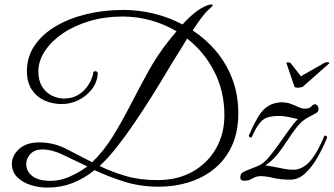

<svg xmlns="http://www.w3.org/2000/svg" viewBox="-20 -808 1514 871"><path d="M196 43Q155 43 118 31Q81 19 57.5 -5Q34 -29 34 -65Q34 -102 66.5 -132Q99 -162 159 -162Q222 -162 278.5 -133.5Q335 -105 398 -72Q451 -123 492.5 -190.5Q534 -258 572.5 -333Q611 -408 652 -482.5Q693 -557 744 -621Q753 -632 762 -643.5Q771 -655 781 -666Q727 -698 665 -715.5Q603 -733 537 -733Q455 -733 385 -712Q315 -691 263.5 -655.5Q212 -620 183 -575.5Q154 -531 154 -484Q154 -442 171.5 -414.5Q189 -387 216 -374Q243 -361 269 -361Q304 -361 329 -374.5Q354 -388 370 -408Q386 -428 394 -447Q402 -466 403 -478Q403 -485 412 -485Q426 -485 423 -468Q418 -428 393 -398.5Q368 -369 333 -352.5Q298 -336 261 -336Q217 -336 181 -352.5Q145 -369 123.5 -402.5Q102 -436 102 -485Q102 -550 137 -601.5Q172 -653 233 -689Q294 -725 373 -744Q452 -763 540 -763Q608 -763 677 -746.5Q746 -730 808 -697Q834 -726 861.5 -748.5Q889 -771 918 -783Q931 -788 939 -788Q945 -788 945 -785Q945 -780 922 -760Q909 -748 891 -723.5Q873 -699 854 -670Q914 -631 960.5 -575.5Q1007 -520 1034 -449.5Q1061 -379 1061 -293Q1061 -209 1032 -146.5Q1003 -84 953 -43Q903 -2 838 18.5Q773 39 701 39Q616 39 543.5 16Q471 -7 409 -36Q360 3 307.5 23Q255 43 196 43ZM786 -563Q765 -530 735 -479.5Q705 -429 668 -370Q631 -311 591 -252Q551 -193 510.5 -141.5Q470 -90 432 -55Q485 -29 549 -10Q613 9 694 9Q786 9 854 -29.5Q922 -68 960 -134.5Q998 -201 998 -285Q998 -394 952 -483.5Q906 -573 829 -633Q816 -612 805 -593.5Q794 -575 786 -563ZM196 12Q247 15 295.5 -6.5Q344 -28 376 -53Q316 -82 265.5 -106Q215 -130 172 -130Q137 -130 118 -109.5Q99 -89 99 -64Q99 -32 124.5 -11Q150 10 196 12ZM1109 -193Q1116 -209 1124 -226.5Q1132 -244 1147 -271Q1165 -303 1185 -318.5Q1205 -334 1224 -339Q1243 -344 1255 -344Q1280 -344 1299 -337Q1318 -330 1333.5 -322.5Q1349 -315 1364 -315Q1383 -315 1392 -325Q1401 -335 1408 -335Q1415 -335 1420 -329Q1425 -323 1425 -314Q1425 -301 1414 -295Q1403 -289 1377 -275Q1349 -260 1327 -232Q1305 -204 1284.5 -172Q1264 -140 1240 -109.5Q1216 -79 1184 -58Q1222 -52 1254 -45Q1286 -38 1310 -38Q1316 -38 1320.5 -38.5Q1325 -39 1330 -40Q1360 -48 1382.5 -72.5Q1405 -97 1422 -129Q1439 -161 1452 -193Q1464 -193 1464 -184Q1446 -139 1421 -95Q1396 -51 1365 -22Q1334 7 1297 7Q1253 7 1219 -1Q1185 -9 1162 -9Q1143 -9 1125.5 1.5Q1108 12 1088 12Q1070 12 1070 -3Q1070 -13 1075 -20Q1078 -26 1096 -33.5Q1114 -41 1133.5 -48.5Q1153 -56 1160 -60Q1178 -69 1199.5 -94.5Q1221 -120 1244 -152.5Q1267 -185 1289 -216Q1311 -247 1331 -268Q1313 -272 1290 -277Q1267 -282 1247 -282Q1218 -282 1197 -276.5Q1176 -271 1158.5 -250Q1141 -229 1121 -184Q1109 -184 1109 -193ZM1330 -410Q1320 -410 1316 -414L1280 -520Q1280 -521 1279.5 -521.5Q1279 -522 1279 -522Q1279 -525 1285 -525Q1297 -525 1300 -520L1345 -462L1447 -520Q1455 -526 1465 -526Q1470 -526 1473 -524Q1476 -522 1473 -520L1353 -414Q1349 -413 1343.5 -411.5Q1338 -410 1330 -410Z"/></svg>

Font: Great Vibes
Style: Regular
Weight: 400
Designer: Robert E. Leuschke, Viktoriya Grabowska, Viviana Monsalve, Eben Sorkin
Foundry: Robert E. Leuschke
Version: Version 1.103; ttfautohint (v1.8.4.7-5d5b)